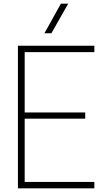

<svg xmlns="http://www.w3.org/2000/svg" viewBox="-20 -1030 583 1050"><path d="M496 0H78V-780H496V-745H115V-415H446V-381H115V-35H496ZM261 -848H223L313 -1010H353Z"/></svg>

Font: Tanohe Sans ExtraLight
Style: Regular
Weight: 250
Designer: Village Type and Design LLC & Cristiano Sobral
Foundry: Cooper Hewitt Smithsonian Design Museum
Version: Version 1.00;September 29, 2021;FontCreator 13.0.0.2655 64-b